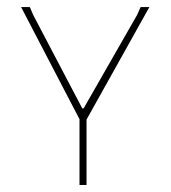

<svg xmlns="http://www.w3.org/2000/svg" viewBox="-20 -526 487 546"><path d="M206.1 0V-187L40 -505.9H64.9L74.2 -483.9L213.9 -217.8H217.8L370.1 -483.9L379.9 -505.9H404.8L226.1 -186V0Z"/></svg>

Font: Datalegreya
Style: Gradient
Weight: 400
Designer: Figs Lab
Foundry: Figs Lab
Version: Version 1.002;PS 001.002;hotconv 1.0.70;makeotf.lib2.5.58329